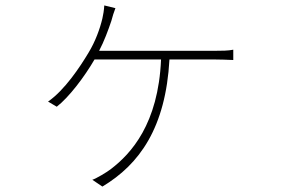

<svg xmlns="http://www.w3.org/2000/svg" viewBox="-20 -620 1040 707"><path d="M604 -401H770C790 -401 818 -400 839 -399V-437C820 -433 795 -433 775 -433H345C363 -467 379 -510 390 -543C394 -559 399 -574 405 -590L364 -600C363 -582 360 -565 357 -552C348 -514 331 -467 306 -426C275 -374 218 -288 157 -246L189 -227C234 -262 291 -337 328 -401H573C563 -163 462 -54 389 2C374 14 335 37 320 42L357 67C494 -15 590 -150 604 -401Z"/></svg>

Font: Glow Sans SC Normal ExtraLight
Style: Regular
Weight: 200
Designer: Ryoko NISHIZUKA (kana, bopomofo & ideographs); Paul D. Hunt (Latin, Greek & Cyrillic); Sandoll Communications, Soo-young
Version: Version 0.93